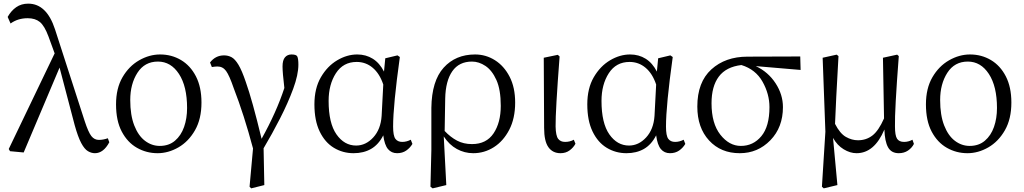

<svg xmlns="http://www.w3.org/2000/svg" viewBox="-20 -827 5619 1054"><path d="M572 -68 580 -46Q548 14 501 14Q482 14 463 3Q444 -8 426 -41.5Q408 -75 390 -140L307 -456L110 10L35 3L28 -9L280 -534L246 -627Q224 -686 198.5 -706.5Q173 -727 132 -727Q78 -727 38 -698L22 -734Q41 -768 69 -787.5Q97 -807 135 -807Q236 -807 282 -666L445 -162Q465 -101 481.5 -80Q498 -59 523 -59Q546 -59 572 -68Z M845 14Q784 14 732 -15.5Q680 -45 648.5 -104.5Q617 -164 617 -254Q617 -342 652.5 -403Q688 -464 744 -496Q800 -528 859 -528Q922 -528 973.5 -497.5Q1025 -467 1055.5 -408Q1086 -349 1086 -264Q1086 -174 1050.5 -112Q1015 -50 959.5 -18Q904 14 845 14ZM857 -26Q907 -26 940.5 -54.5Q974 -83 990.5 -130Q1007 -177 1007 -234Q1007 -353 962.5 -421Q918 -489 847 -489Q774 -489 734.5 -427.5Q695 -366 695 -278Q695 -195 717 -138.5Q739 -82 776 -54Q813 -26 857 -26Z M1143 -459 1133 -484Q1163 -523 1210 -523Q1232 -523 1251 -513Q1270 -503 1289 -471.5Q1308 -440 1329 -378Q1365 -277 1416 -65Q1497 -210 1541 -344Q1531 -429 1531 -462Q1531 -497 1544.5 -512.5Q1558 -528 1580 -528Q1607 -528 1612 -517Q1618 -505 1618 -472Q1618 -417 1589.5 -339.5Q1561 -262 1517.5 -177Q1474 -92 1427 -13L1431 189L1359 207L1350 198L1369 -12Q1320 -196 1263 -343Q1239 -413 1221 -437.5Q1203 -462 1174 -462Q1162 -462 1143 -459Z M2075 -191 2084 -363Q2064 -423 2026 -455Q1988 -487 1938 -487Q1864 -487 1824 -425Q1784 -363 1784 -273Q1784 -151 1827 -89.5Q1870 -28 1935 -28Q1988 -28 2029 -72.5Q2070 -117 2075 -191ZM2235 -60 2244 -37Q2231 -15 2210 -0.5Q2189 14 2160 14Q2129 14 2110 -8.5Q2091 -31 2084 -84Q2058 -33 2017 -9.5Q1976 14 1921 14Q1862 14 1813 -15.5Q1764 -45 1735 -105Q1706 -165 1706 -254Q1706 -342 1741.5 -403Q1777 -464 1831 -496Q1885 -528 1941 -528Q1989 -528 2026.5 -504.5Q2064 -481 2088 -434L2095 -507L2162 -523L2175 -514Q2138 -248 2138 -132Q2138 -82 2150.5 -65Q2163 -48 2188 -48Q2212 -48 2235 -60Z M2424 -286 2421 -108Q2453 -74 2489 -55Q2525 -36 2571 -36Q2650 -36 2689.5 -95Q2729 -154 2729 -246Q2729 -335 2705 -388Q2681 -441 2645 -465Q2609 -489 2571 -489Q2500 -489 2463 -436Q2426 -383 2424 -286ZM2348 -4V-235Q2350 -383 2415.5 -455.5Q2481 -528 2588 -528Q2647 -528 2697 -496.5Q2747 -465 2777.5 -406Q2808 -347 2808 -264Q2808 -177 2775.5 -114.5Q2743 -52 2691 -19Q2639 14 2578 14Q2530 14 2488 -9Q2446 -32 2416 -78L2430 189L2355 207L2343 198Z M3057 14Q3014 14 2990.5 -19Q2967 -52 2967 -125L2965 -510L3042 -526L3052 -517Q3029 -216 3030 -133Q3031 -82 3044 -65Q3057 -48 3082 -48Q3109 -48 3130 -60L3139 -38Q3128 -17 3107 -1.5Q3086 14 3057 14Z M3573 -191 3582 -363Q3562 -423 3524 -455Q3486 -487 3436 -487Q3362 -487 3322 -425Q3282 -363 3282 -273Q3282 -151 3325 -89.5Q3368 -28 3433 -28Q3486 -28 3527 -72.5Q3568 -117 3573 -191ZM3733 -60 3742 -37Q3729 -15 3708 -0.5Q3687 14 3658 14Q3627 14 3608 -8.5Q3589 -31 3582 -84Q3556 -33 3515 -9.5Q3474 14 3419 14Q3360 14 3311 -15.5Q3262 -45 3233 -105Q3204 -165 3204 -254Q3204 -342 3239.5 -403Q3275 -464 3329 -496Q3383 -528 3439 -528Q3487 -528 3524.5 -504.5Q3562 -481 3586 -434L3593 -507L3660 -523L3673 -514Q3636 -248 3636 -132Q3636 -82 3648.5 -65Q3661 -48 3686 -48Q3710 -48 3733 -60Z M4047 -26Q4115 -26 4159.5 -79.5Q4204 -133 4204 -239Q4204 -311 4166 -378.5Q4128 -446 4050 -470Q3966 -460 3926 -406.5Q3886 -353 3886 -260Q3886 -149 3934.5 -87.5Q3983 -26 4047 -26ZM4375 -443 4129 -464Q4197 -432 4237.5 -370Q4278 -308 4278 -239Q4278 -128 4209 -57Q4140 14 4041 14Q3937 14 3872.5 -56Q3808 -126 3808 -242Q3808 -376 3885 -446Q3962 -516 4083 -516L4373 -517Z M4989 -60 4997 -37Q4986 -15 4964.5 -0.5Q4943 14 4914 14Q4873 14 4855 -18.5Q4837 -51 4835 -116Q4780 14 4682 14Q4647 14 4611.5 -7.5Q4576 -29 4553 -70L4577 189L4502 207L4492 198L4511 -104L4496 -510L4573 -527L4583 -519Q4568 -257 4564 -147Q4591 -94 4623.5 -75.5Q4656 -57 4690 -57Q4735 -57 4769 -83Q4803 -109 4833 -177L4827 -510L4905 -527L4914 -519Q4891 -219 4893 -133Q4893 -83 4904.5 -65.5Q4916 -48 4943 -48Q4967 -48 4989 -60Z M5291 14Q5230 14 5178 -15.5Q5126 -45 5094.5 -104.5Q5063 -164 5063 -254Q5063 -342 5098.5 -403Q5134 -464 5190 -496Q5246 -528 5305 -528Q5368 -528 5419.5 -497.5Q5471 -467 5501.5 -408Q5532 -349 5532 -264Q5532 -174 5496.5 -112Q5461 -50 5405.5 -18Q5350 14 5291 14ZM5303 -26Q5353 -26 5386.5 -54.5Q5420 -83 5436.5 -130Q5453 -177 5453 -234Q5453 -353 5408.5 -421Q5364 -489 5293 -489Q5220 -489 5180.5 -427.5Q5141 -366 5141 -278Q5141 -195 5163 -138.5Q5185 -82 5222 -54Q5259 -26 5303 -26Z"/></svg>

Font: Han-Nom Khai
Style: Regular
Weight: 400
Version: Version 1.200;June 22, 2023;FontCreator 14.0.0.2814 64-bit